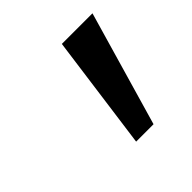

<svg xmlns="http://www.w3.org/2000/svg" viewBox="-85 -788 407 407"><g transform="rotate(-45 118.5 -585.0)"><path d="M236.8 -713.9 162.1 -456.1H109.9L145 -713.9Z"/></g></svg>

Font: CAA NEO Sans
Style: Italic
Weight: 400
Italic angle: -12°
Version: Version 1.10